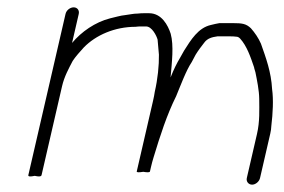

<svg xmlns="http://www.w3.org/2000/svg" viewBox="-20 -508 773 523"><path d="M180.7 -488C170.9 -488 160.8 -480.1 158.5 -470L57.2 -31C56.2 -27 62.1 -26.3 74.7 -29C86.1 -26.3 92.2 -27 93.2 -31L149 -273C155.2 -299.9 167.4 -321.6 178 -342C184.5 -352.4 199.9 -369.7 208.5 -379C241.1 -412.3 292.3 -435 349.4 -435C354.2 -435.7 359 -436 363.7 -436H377.7C394 -436 406.6 -410.3 409.3 -400C410.5 -388.7 411.8 -372.6 412.9 -359C413.4 -330.1 409.6 -292.6 401.6 -258C400.7 -251.3 399.1 -243 396.8 -233L352.5 -41C351.9 -38.3 357.8 -38 370.2 -40C381.8 -38 387.9 -38.3 388.5 -41L391 -52C393.3 -62 395.7 -71 398.2 -79C416.4 -139.1 434.5 -195.1 459.8 -246C471.6 -274.3 487 -316.4 502.3 -339L512.9 -359C519.4 -369.7 529.3 -383 536.5 -392C544.9 -403.5 557.2 -406.9 572.4 -409H606.4C613.1 -409 619 -408.7 624.2 -408C627.5 -408 630.8 -406.3 634 -403C652.4 -382.9 662.5 -352.9 672 -325C671.9 -324.3 673.1 -319.7 675.8 -311C679.9 -290.5 686 -261.4 686.1 -238.5C686.2 -208.3 688 -177.5 680 -143L652.3 -23C650.1 -13.5 657 -5 666.7 -5C676.3 -5 686.1 -13.5 688.3 -23L716.2 -144C717.9 -151.3 718.9 -158.3 719.1 -165C723.2 -199.1 725.2 -236.9 721.2 -265C718.6 -312.5 704.6 -349.8 690.8 -389C684 -404.6 674.2 -418.8 663.5 -431C650.5 -443.4 639.7 -445 614.7 -445H577.7C570.1 -443.7 562.4 -442 554.6 -440C520 -432.4 500 -399.4 481.4 -370L471.3 -352C461.2 -335 453.4 -319.3 444.6 -297C448.3 -338.9 453.8 -383.5 445 -416C437.5 -439.3 420.3 -472 386 -472H372C366.6 -472 360.9 -471.7 354.7 -471C342.6 -471 334.5 -468.4 321.8 -467C307.4 -465.7 292.9 -460.8 279.7 -458C239.4 -447.7 201.6 -421.5 176.3 -391L194.5 -470C196.8 -480.1 190.4 -488 180.7 -488Z"/></svg>

Font: HoneyBee
Style: LitIt
Weight: 300
Foundry: Cannot Into Space Fonts
Version: Version 0.89